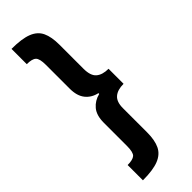

<svg xmlns="http://www.w3.org/2000/svg" viewBox="-325 -848 1031 1031"><g transform="rotate(-45 190.0 -333.0)"><path d="M341 -274Q295 -274 270.5 -253Q246 -232 246 -184V0Q246 59 228.5 95.5Q211 132 168 149Q125 166 48 166V50Q88 50 103 36.5Q118 23 118 -25V-201Q118 -257 143.5 -287.5Q169 -318 210 -328V-334Q168 -343 143 -374Q118 -405 118 -460V-641Q118 -688 103 -702Q88 -716 48 -716V-832Q126 -832 169 -815Q212 -798 229 -761.5Q246 -725 246 -667V-483Q246 -430 270.5 -409Q295 -388 341 -388Z"/></g></svg>

Font: Noto Sans Gurmukhi ExtraCondensed ExtraBold
Style: Regular
Weight: 800
Width: 2
Designer: Jelle Bosma - Monotype Design Team
Foundry: Monotype Imaging Inc.
Version: Version 2.004; ttfautohint (v1.8.4.7-5d5b)